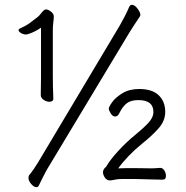

<svg xmlns="http://www.w3.org/2000/svg" viewBox="-20 -746 770 796"><path d="M477 -641 138 -73Q131 -61 121 -46.5Q111 -32 102 -21Q98 -17 98 -9Q98 4 109.5 17Q121 30 131 30Q138 30 141 23Q149 7 157.5 -10.5Q166 -28 174 -42L517 -612Q525 -624 536.5 -642.5Q548 -661 560 -678Q562 -682 562 -684Q562 -695 550 -710.5Q538 -726 527 -726Q519 -726 515 -716Q507 -697 496 -676Q485 -655 477 -641ZM201 -336V-338Q200 -360 199.5 -386Q199 -412 199 -428V-621Q199 -638 201 -653Q203 -668 203 -678Q203 -689 191 -698Q179 -707 171 -707Q163 -707 153 -694Q143 -681 138 -677Q122 -664 104 -651Q86 -638 65 -629Q57 -626 57 -621Q57 -615 67 -609Q77 -603 87 -603Q92 -603 94 -604Q108 -608 121.5 -614.5Q135 -621 150 -631V-423Q150 -410 149.5 -387.5Q149 -365 149 -353V-352Q149 -340 161 -332Q173 -324 185 -324Q191 -324 196 -327Q201 -330 201 -336ZM435 2H439Q454 -1 464.5 -2.5Q475 -4 490 -4Q505 -4 532 -4Q553 -4 574.5 -3Q596 -2 611 -2Q625 -2 637.5 -1.5Q650 -1 654 -1Q668 -1 668 -17Q668 -28 661.5 -39Q655 -50 644 -50Q639 -50 629 -49Q619 -48 611 -48Q599 -48 577.5 -48.5Q556 -49 536 -49Q525 -49 505.5 -49Q486 -49 470 -48Q488 -73 514 -100Q540 -127 571 -152Q610 -183 637.5 -214Q665 -245 665 -282Q665 -325 638 -351Q611 -377 557 -377Q516 -377 487.5 -359.5Q459 -342 445 -322.5Q431 -303 431 -295Q431 -289 439 -276Q447 -263 457 -263Q465 -263 470 -269.5Q475 -276 478 -283Q490 -306 506.5 -318.5Q523 -331 554 -331Q616 -331 616 -282Q616 -259 595 -236.5Q574 -214 542 -188Q504 -157 470.5 -120.5Q437 -84 422 -58Q420 -54 416.5 -51.5Q413 -49 410 -43Q407 -39 407 -32Q407 -21 415 -9.5Q423 2 435 2Z"/></svg>

Font: Klee One
Style: Regular
Weight: 400
Designer: Fontworks Inc.
Foundry: Fontworks Inc.
Version: Version 1.100